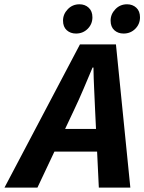

<svg xmlns="http://www.w3.org/2000/svg" viewBox="-82 -854 657 874"><path d="M-61.6 0 281.9 -651.8H445.8L511.3 0H367.9L350.9 -353.2Q349 -401.6 346.6 -448.8Q344.2 -496 343.4 -546.7H339.4Q318.2 -496.5 298.2 -449.3Q278.2 -402 255 -353.2L88.4 0ZM109.1 -163.8 133.6 -267.1H431.6L407.6 -163.8ZM263.9 -701.3Q238.7 -701.3 221.8 -716.5Q204.9 -731.8 204.9 -760.2Q204.9 -789.6 226.5 -812Q248 -834.5 279.8 -834.5Q305 -834.5 321.8 -818.8Q338.7 -803.2 338.7 -775.2Q338.7 -744.5 317.2 -722.9Q295.7 -701.3 263.9 -701.3ZM480.5 -701.3Q455.3 -701.3 438.4 -716.5Q421.5 -731.8 421.5 -760.2Q421.5 -789.6 443.1 -812Q464.6 -834.5 496.4 -834.5Q521.6 -834.5 538.5 -818.8Q555.3 -803.2 555.3 -775.2Q555.3 -744.5 533.8 -722.9Q512.3 -701.3 480.5 -701.3Z"/></svg>

Font: Source Sans 3
Style: Italic
Weight: 200
Italic angle: -11°
Designer: Paul D. Hunt
Foundry: Adobe
Version: Version 3.046;hotconv 1.0.118;makeotfexe 2.5.65603